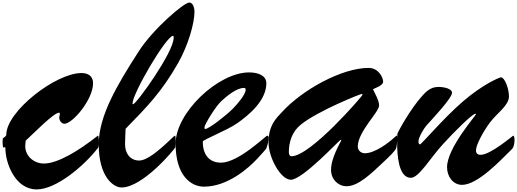

<svg xmlns="http://www.w3.org/2000/svg" viewBox="-20 -1408 4050 1504"><path d="M17.1 -254.9C20.5 -254.9 22 -253.4 22 -249.5C22 -130.4 98.1 75.7 267.6 75.7C420.4 75.7 638.2 -107.9 748 -250C753.4 -256.8 753.9 -282.2 753.9 -300.8C753.9 -311 753.9 -345.2 747.1 -345.2C744.6 -345.2 741.7 -341.8 739.3 -339.8C596.7 -227.1 432.1 -127 324.2 -127C246.1 -127 177.7 -185.1 177.7 -262.7C177.7 -280.3 180.2 -289.6 181.6 -306.6C237.8 -357.4 400.9 -525.4 442.4 -525.4C447.3 -525.4 448.7 -522 448.7 -516.6C448.7 -505.9 443.8 -495.1 443.8 -487.8C443.8 -464.8 461.9 -438.5 484.4 -438.5C548.3 -438.5 709 -627.9 709 -755.9C709 -815.4 666 -835.9 618.7 -835.9C415 -835.9 29.8 -534.7 29.3 -353C29.3 -337.9 2.4 -326.7 2 -323.7C0.5 -313 0 -306.2 0 -298.3C0 -290 2.4 -252 5.4 -252C6.8 -252 12.7 -254.9 17.1 -254.9Z M1022.5 -591.8C1018.6 -591.8 1018.1 -594.2 1018.1 -597.7C1018.1 -675.3 1282.2 -1127.4 1335.9 -1127.4C1340.3 -1127.4 1340.3 -1115.7 1340.3 -1111.3C1340.3 -999 1047.9 -591.8 1022.5 -591.8ZM1462.4 -1388.2C1422.4 -1388.2 1181.2 -1184.6 1064.9 -1002.9C897.9 -743.2 753.4 -501 753.4 -277.3C753.4 -22 868.7 60.5 932.1 60.5C1100.1 60.5 1350.1 -241.7 1353.5 -254.9C1355 -261.7 1355.5 -304.7 1355.5 -327.1C1355.5 -334 1355 -345.2 1349.1 -345.2C1340.8 -345.2 1163.6 -150.4 1071.3 -150.4C999.5 -150.4 959.5 -206.1 959.5 -277.8C959.5 -314.5 962.4 -351.6 963.9 -399.4C1134.3 -573.7 1247.1 -689.5 1374 -912.1C1456.1 -1055.7 1503.4 -1228.5 1503.4 -1315.4C1503.4 -1347.7 1491.2 -1388.2 1462.4 -1388.2Z M1587.4 -397.5C1582.5 -397.5 1581.5 -404.3 1581.5 -409.2C1581.5 -433.1 1671.4 -578.1 1714.4 -616.7C1754.4 -652.8 1830.6 -719.2 1891.1 -719.2C1900.9 -719.2 1904.3 -714.4 1904.3 -705.1C1904.3 -668.5 1842.8 -596.2 1803.7 -556.2C1752.4 -504.4 1615.7 -397.5 1587.4 -397.5ZM1355.5 -282.2C1355.5 -27.8 1479.5 54.2 1577.6 54.2C1765.6 54.2 1930.2 -94.7 1994.6 -164.1C2016.6 -187.5 2063.5 -239.3 2065.9 -244.6C2077.1 -276.4 2083.5 -300.3 2083.5 -330.1C2083.5 -339.4 2081.1 -345.2 2074.2 -345.2C2060.5 -345.2 1849.6 -133.8 1710.9 -133.8C1612.3 -133.8 1568.4 -204.6 1568.4 -298.8C1568.4 -313.5 1758.3 -386.2 1839.4 -443.4C1925.8 -504.4 2066.4 -618.2 2066.4 -755.4C2066.4 -817.9 1999.5 -840.8 1931.2 -840.8C1689.5 -840.8 1355.5 -525.9 1355.5 -282.2Z M2819.8 -665.5C2819.8 -657.2 2413.1 -184.1 2263.2 -184.1C2248 -184.1 2242.7 -201.2 2242.7 -217.3C2243.2 -293.5 2265.6 -375.5 2337.4 -432.6C2473.1 -541 2802.2 -671.9 2813 -671.9C2817.4 -671.9 2819.8 -669.9 2819.8 -665.5ZM2694.8 50.8C2789.1 50.8 2892.1 -53.2 2982.9 -137.7C3032.2 -183.6 3072.8 -224.1 3082 -244.6C3087.9 -257.3 3091.8 -299.8 3091.8 -325.2C3091.8 -337.4 3090.8 -345.7 3088.9 -345.7C3084.5 -345.7 3077.1 -337.9 3075.7 -336.9C3027.8 -291.5 2917.5 -207.5 2838.4 -207.5C2808.1 -207.5 2782.7 -229 2782.7 -260.7C2783.2 -377 2949.7 -529.8 2949.7 -581.5C2949.7 -622.1 2916 -677.2 2901.4 -709C2923.3 -720.7 2981.4 -737.8 2981.4 -769C2981.4 -797.4 2947.8 -876 2867.2 -876C2659.2 -876 2348.6 -706.1 2187 -528.3C2143.6 -481 2083.5 -428.2 2083.5 -291.5C2083.5 -174.8 2178.2 0 2258.3 0C2351.1 0 2639.6 -312.5 2648.4 -312.5C2651.9 -312.5 2653.3 -311 2653.3 -309.1C2653.3 -301.8 2573.2 -176.8 2573.2 -77.6C2573.2 -2.4 2629.4 50.8 2694.8 50.8Z M3481.9 -98.1C3481.9 -23.9 3529.8 40 3599.1 40C3723.1 40 3903.3 -154.8 3990.2 -240.2C4004.4 -254.4 4010.3 -281.2 4010.3 -310.5C4010.3 -319.8 4009.3 -345.2 4000 -345.2C3996.6 -345.2 3822.8 -195.3 3745.6 -195.3C3713.9 -195.3 3708.5 -214.4 3708.5 -230C3708.5 -273.9 3765.1 -377 3817.4 -447.8C3869.6 -518.6 3966.8 -581.5 3966.8 -651.9C3966.8 -717.8 3932.1 -802.2 3904.8 -802.2C3892.6 -802.2 3763.2 -748.5 3605 -612.3C3447.8 -476.1 3282.2 -276.9 3269 -276.9C3261.7 -276.9 3257.8 -289.6 3257.8 -298.8C3257.8 -334 3303.7 -406.7 3320.8 -425.3C3366.7 -476.6 3521 -639.2 3521 -681.6C3521 -712.9 3459 -727.1 3413.6 -727.1C3351.1 -727.1 3313.5 -686.5 3284.2 -653.3C3193.8 -552.7 3097.2 -376.5 3092.8 -359.4C3091.3 -354 3091.3 -290 3091.3 -280.3C3091.3 -207.5 3098.1 -15.1 3198.2 -15.1C3261.2 -15.1 3349.1 -168 3446.3 -274.9C3538.6 -377 3681.2 -517.1 3704.1 -517.1C3705.6 -517.1 3708 -515.1 3708 -513.2C3708 -502 3481.9 -249 3481.9 -98.1Z"/></svg>

Font: Bodega Script
Style: Medium
Weight: 500
Italic angle: 39.7°
Version: Version 001.000